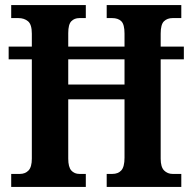

<svg xmlns="http://www.w3.org/2000/svg" viewBox="-20 -734 756 754"><path d="M24 0V-51H58Q79 -51 92 -64.5Q105 -78 105 -111V-501H14V-551H105V-602Q105 -638 90 -650.5Q75 -663 52 -663H24V-714H317V-663H292Q272 -663 260 -650.5Q248 -638 248 -604V-551H469V-602Q469 -638 456.5 -650.5Q444 -663 420 -663H399V-714H692V-663H658Q637 -663 624 -650.5Q611 -638 611 -602V-551H702V-501H611V-111Q611 -78 624.5 -64.5Q638 -51 658 -51H692V0H399V-51H421Q444 -51 456.5 -65Q469 -79 469 -115V-344H248V-111Q248 -78 260 -64.5Q272 -51 292 -51H317V0ZM248 -402H469V-501H248Z"/></svg>

Font: Noto Serif Hebrew Condensed
Style: Bold
Weight: 700
Width: 3
Designer: Monotype Design Team
Foundry: Monotype Imaging Inc.
Version: Version 2.004; ttfautohint (v1.8.4.7-5d5b)